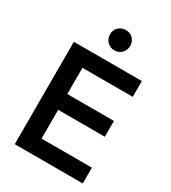

<svg xmlns="http://www.w3.org/2000/svg" viewBox="-216 -1021 1010 1132"><g transform="rotate(30 289.0 -455.0)"><path d="M532 0H69V-697H532V-589.5H189.5V-411H507V-303.5H189.5V-107.5H532ZM300.5 -772.5Q271 -772.5 251.2 -792.8Q231.5 -813 231.5 -842Q231.5 -872.5 251.8 -891.5Q272 -910.5 300.5 -910.5Q333 -910.5 351 -889.5Q369 -868.5 369 -842Q369 -813 349.5 -792.8Q330 -772.5 300.5 -772.5Z"/></g></svg>

Font: Acari Sans Neue
Style: Bold
Weight: 700
Designer: Alfredo Marco Pradil (font), Cristiano Sobral (main changes)
Foundry: Hanken Design Co. (font), Cristiano Sobral (main changes)
Version: Version 2.459;March 19, 2022;FontCreator 14.0.0.2808 64-bit;